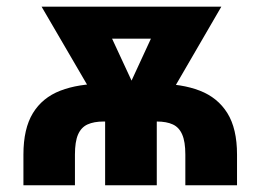

<svg xmlns="http://www.w3.org/2000/svg" viewBox="-20 -548 770 568"><path d="M201.7 0H49.3V-90.8Q49.3 -167.5 77.4 -213.4Q105.5 -259.3 158.7 -279.8Q211.9 -300.3 286.6 -300.3H443.8Q518.1 -300.3 571 -279.8Q624 -259.3 652.6 -213.4Q681.2 -167.5 681.2 -90.8V0H528.3V-90.8Q528.3 -128.9 519 -150.1Q509.8 -171.4 491.2 -179.9Q472.7 -188.5 443.8 -188.5H286.6Q257.8 -188.5 239 -179.9Q220.2 -171.4 210.9 -150.1Q201.7 -128.9 201.7 -90.8ZM562.5 -528.3V-433.6H191.4V-528.3ZM339.4 -245.1 470.2 -528.3H634.8L435.5 -185.1H354.5ZM267.6 -528.3 400.4 -242.2 383.3 -185.1H303.2L103 -528.3ZM443.8 -249V0H291V-249Z"/></svg>

Font: Roboto ExtraBold
Style: Regular
Weight: 800
Designer: Christian Robertson
Foundry: Google
Version: Version 3.009; 2024